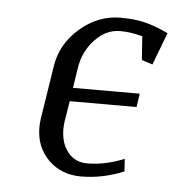

<svg xmlns="http://www.w3.org/2000/svg" viewBox="-38 -420 421 456"><g transform="rotate(5 173.0 -192.0)"><path d="M62.5 -107.4Q62.5 -117.7 64 -127.9L84 -255.9Q92.3 -309.1 135.5 -346.4Q178.7 -383.8 231.9 -383.8Q266.1 -383.8 290.5 -377.7Q314.9 -371.6 346.2 -356.9L316.9 -279.8L291 -288.1L287.1 -344.2Q260.3 -352.1 233.9 -352.1Q200.2 -352.1 173.6 -323.7Q147 -295.4 141.1 -255.9L133.8 -208H293L288.1 -175.8H128.9L121.1 -127.9Q119.6 -117.7 119.6 -108.4Q119.6 -75.2 136.7 -53.7Q153.8 -32.2 183.1 -32.2Q225.6 -32.2 271 -50.8L272.9 -21Q222.7 0 170.9 0Q123.5 0 93 -30.5Q62.5 -61 62.5 -107.4Z"/></g></svg>

Font: Gawaa
Style: Italic
Weight: 400
Designer: T. Christopher White
Version: Version 1.0